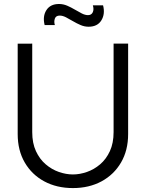

<svg xmlns="http://www.w3.org/2000/svg" viewBox="-20 -942 742 977"><path d="M351 15Q268.7 15 205.3 -19.1Q142 -53.2 106 -115Q70 -176.8 70 -260V-719.7L144 -720V-269.7Q144 -213.5 163 -172.7Q182 -131.8 212.8 -105.7Q243.5 -79.5 279.9 -66.9Q316.3 -54.3 351 -54.3Q386 -54.3 422.4 -67Q458.8 -79.7 489.5 -105.8Q520.2 -132 539.1 -172.8Q558 -213.7 558 -269.7V-720H632V-260Q632 -177.2 596 -115.3Q560 -53.5 496.7 -19.2Q433.3 15 351 15ZM430.8 -806Q409.7 -806 389.8 -814.6Q369.8 -823.2 351.1 -834.3Q332.3 -845.5 315.5 -854.1Q298.7 -862.7 283.8 -862.7Q264.5 -862.7 259.1 -847.2Q253.7 -831.8 259.2 -814.3H207.2Q196 -859.2 216.1 -890.4Q236.2 -921.7 280.2 -921.7Q301.7 -921.7 321.8 -913.1Q341.8 -904.5 360.6 -893.3Q379.3 -882.2 396.2 -873.6Q413 -865 427.8 -865Q445.5 -865 452.2 -879.9Q458.8 -894.8 452.5 -914.7H504.5Q515.8 -870.7 495.8 -838.3Q475.8 -806 430.8 -806Z"/></svg>

Font: Manrope Variable Light
Style: Regular
Weight: 200
Designer: Mikhail Sharanda
Foundry: Mikhail Sharanda
Version: Version 4.505